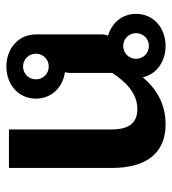

<svg xmlns="http://www.w3.org/2000/svg" viewBox="13 -561 557 623"><g transform="rotate(90 291.5 -249.5)"><path d="M129.2 -454.2C152.5 -454.2 170.8 -435.8 170.8 -412.5C170.8 -389.2 152.5 -370.8 129.2 -370.8C105.8 -370.8 87.5 -389.2 87.5 -412.5C87.5 -435.8 105.8 -454.2 129.2 -454.2ZM195.8 -129.2C219.2 -129.2 237.5 -110.8 237.5 -87.5C237.5 -64.2 219.2 -45.8 195.8 -45.8C172.5 -45.8 154.2 -64.2 154.2 -87.5C154.2 -110.8 172.5 -129.2 195.8 -129.2ZM95.8 -321.7C93.3 -316.7 91.7 -310 91.7 -300V-250V-87.5C91.7 -29.2 139.2 8.3 195.8 8.3C252.5 8.3 300 -29.2 300 -87.5C300 -139.2 262.5 -175 214.2 -181.7C215.8 -186.7 216.7 -192.5 216.7 -200V-250V-335C243.3 -376.7 281.7 -416.7 333.3 -416.7C375.8 -416.7 400 -393.3 400 -333.3V0H525V-333.3C525 -453.3 470.8 -508.3 383.3 -508.3C310.8 -508.3 262.5 -472.5 230.8 -434.2C220.8 -480 178.3 -508.3 129.2 -508.3C72.5 -508.3 25 -470.8 25 -412.5C25 -366.7 55 -333.3 95.8 -321.7Z"/></g></svg>

Font: BoonHome
Style: Bold
Weight: 700
Designer: Sungsit Sawaiwan
Foundry: Sungsit Sawaiwan
Version: Version 0.2